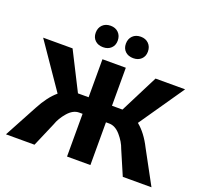

<svg xmlns="http://www.w3.org/2000/svg" viewBox="-145 -1048 1299 1220"><g transform="rotate(20 504.5 -438.0)"><path d="M997 0H803L733 -163Q718 -207 682.5 -248Q647 -289 606 -289H584V0H426V-289H403Q362 -289 326.5 -248Q291 -207 276 -163L206 0H13L133 -223Q179 -310 233 -355L25 -658H224L354 -401H355H426V-658H584V-401H654H655L785 -658H985L776 -355Q833 -309 876 -223ZM328 -802Q328 -835 348.5 -855.5Q369 -876 403 -876Q436 -876 456.5 -855.5Q477 -835 477 -802Q477 -770 456.5 -750.5Q436 -731 403 -731Q369 -731 348.5 -750.5Q328 -770 328 -802ZM532 -802Q532 -835 552.5 -855.5Q573 -876 607 -876Q640 -876 660.5 -855.5Q681 -835 681 -802Q681 -770 660.5 -750.5Q640 -731 607 -731Q573 -731 552.5 -750.5Q532 -770 532 -802Z"/></g></svg>

Font: Ysabeau Ultrabold
Style: Regular
Weight: 800
Designer: Christian Thalmann (Catharsis Fonts)
Version: Version 0.003